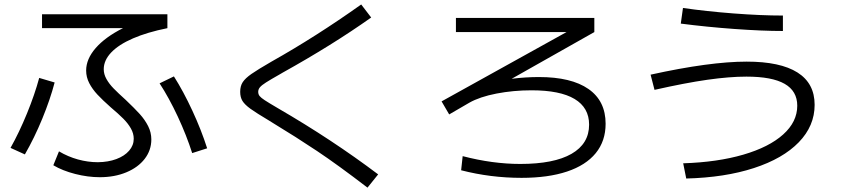

<svg xmlns="http://www.w3.org/2000/svg" viewBox="-20 -776 3790 863"><path d="M219.7 -33.2 245.1 -95.7Q285.2 -71.8 330.3 -59.3Q375.5 -46.9 419.9 -46.9Q466.3 -47.4 502.9 -61Q539.6 -74.7 560.3 -98.6Q581.1 -122.6 581.1 -152.3Q581.1 -176.3 568.1 -199Q555.2 -221.7 533.9 -242.9Q512.7 -264.2 478.5 -293Q440.9 -326.2 418 -350.8Q395 -375.5 381.1 -402.3Q367.2 -429.2 367.2 -459Q367.2 -510.7 410.2 -560.1Q453.1 -609.4 532.7 -649.4H168.9V-711.9H732.4V-649.4Q642.1 -631.3 577.9 -603.5Q513.7 -575.7 480 -540.3Q446.3 -504.9 446.3 -464.8Q446.3 -442.4 458.5 -420.7Q470.7 -398.9 490.7 -378.4Q510.7 -357.9 544.9 -327.1Q585.4 -288.6 608.4 -263.2Q631.3 -237.8 645.8 -209.2Q660.2 -180.7 660.2 -149.4Q660.2 -100.6 630.4 -62Q600.6 -23.4 547.9 -1.5Q495.1 20.5 428.7 20.5Q375 20.5 317.9 5.9Q260.7 -8.8 219.7 -33.2ZM156.2 -425.8 225.6 -405.3Q205.6 -329.1 170.2 -242.9Q134.8 -156.7 91.8 -82L27.3 -111.3Q66.4 -180.7 101.3 -266.1Q136.2 -351.6 156.2 -425.8ZM697.3 -401.4 761.7 -432.6Q804.2 -365.7 844.5 -278.8Q884.8 -191.9 911.1 -109.4L843.8 -87.9Q818.4 -167.5 779.1 -252Q739.7 -336.4 697.3 -401.4Z M1206.1 -223.6 1190.4 -233.4Q1131.3 -268.6 1105.7 -287.1Q1080.1 -305.7 1069.8 -322.3Q1059.6 -338.9 1059.6 -363.3Q1059.6 -389.2 1071 -406.7Q1082.5 -424.3 1110.1 -443.6Q1137.7 -462.9 1200.2 -499Q1400.9 -611.8 1603.5 -755.9L1648.4 -697.3Q1473.1 -573.2 1250 -449.2L1240.2 -443.4Q1195.3 -418 1175.8 -405.5Q1156.2 -393.1 1148.4 -383.8Q1140.6 -374.5 1140.6 -363.3Q1140.6 -352.1 1147 -344.2Q1153.3 -336.4 1169.7 -325.7Q1186 -314.9 1228.5 -290Q1472.7 -148.4 1679.7 7.8L1631.8 67.4Q1498 -35.2 1404.8 -97.4Q1311.5 -159.7 1206.1 -223.6Z M2052.7 -10.7 2059.6 -74.2Q2194.3 -39.1 2318.4 -39.1Q2469.7 -39.1 2548.8 -84.5Q2627.9 -129.9 2627.9 -215.8Q2627.9 -292 2562.7 -331.1Q2497.6 -370.1 2369.1 -370.1Q2287.6 -370.1 2211.9 -355.5Q2136.2 -340.8 2089.8 -314.5L1999 -261.7L1964.8 -320.3L2526.4 -631.8H2029.3V-695.3H2651.4V-631.8L2279.8 -421.9Q2341.8 -429.7 2402.3 -429.7Q2547.9 -429.7 2625 -376Q2702.1 -322.3 2702.1 -219.7Q2702.1 -142.1 2657.7 -87.6Q2613.3 -33.2 2528.6 -4.9Q2443.8 23.4 2324.2 23.4Q2185.1 23.4 2052.7 -10.7Z M3563.5 -300.8Q3563.5 -366.7 3506.8 -399.2Q3450.2 -431.6 3335 -431.6Q3259.3 -431.6 3159.7 -417.5Q3060.1 -403.3 2921.9 -372.1L2904.3 -440.4Q3170.4 -499 3335.9 -499Q3487.3 -499 3564.5 -450.2Q3641.6 -401.4 3641.6 -304.7Q3641.6 -210 3570.3 -136.5Q3499 -63 3368.4 -20.5Q3237.8 22 3064.5 26.4L3050.8 -42Q3204.6 -46.9 3320.8 -80.8Q3437 -114.7 3500.2 -171.6Q3563.5 -228.5 3563.5 -300.8ZM3040 -669.9 3049.8 -740.2Q3153.3 -725.1 3276.9 -715.6Q3400.4 -706.1 3499 -706.1V-636.7Q3405.3 -636.7 3281 -645.8Q3156.7 -654.8 3040 -669.9Z"/></svg>

Font: Pretendard
Style: Regular
Weight: 400
Designer: Base glyphs from Inter by Rasmus Andersson; Hangeul glyphs from Noto Sans CJK(Source Han Sans) by Jang Soo-young and Kan
Foundry: Kil Hyung-jin
Version: Version 1.309